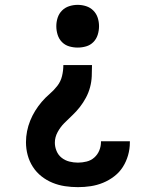

<svg xmlns="http://www.w3.org/2000/svg" viewBox="-20 -558 640 791"><path d="M301 213Q274 213 247.5 209Q221 205 196.5 195Q172 185 151 168.5Q130 152 115.5 129.5Q101 107 94 81Q87 55 87 28Q87 5 91.5 -17.5Q96 -40 104.5 -61Q113 -82 125 -101.5Q137 -121 152 -138.5Q167 -156 184.5 -171Q202 -186 216 -204Q230 -222 235.5 -244.5Q241 -267 241 -290H359Q359 -267 358 -244Q357 -221 351 -198.5Q345 -176 334 -155.5Q323 -135 309 -117Q295 -99 278 -83Q261 -67 245 -51Q229 -35 217.5 -14Q206 7 206 30Q206 47 213 64Q220 81 234 92Q248 103 265.5 107.5Q283 112 301 112Q319 112 337 107.5Q355 103 368.5 91Q382 79 389 62Q396 45 396 27Q396 26 396 25.5Q396 25 396 24H515Q515 25 515 26.5Q515 28 515 29Q515 56 507.5 82Q500 108 486 130Q472 152 450.5 168.5Q429 185 404.5 195Q380 205 354 209Q328 213 301 213ZM300 -362Q282 -362 265 -367Q248 -372 235.5 -384.5Q223 -397 217.5 -414.5Q212 -432 212 -450Q212 -468 217.5 -485Q223 -502 235.5 -514.5Q248 -527 265 -532.5Q282 -538 300 -538Q318 -538 335 -532.5Q352 -527 364.5 -514.5Q377 -502 382.5 -485Q388 -468 388 -450Q388 -432 382.5 -414.5Q377 -397 364.5 -384.5Q352 -372 335 -367Q318 -362 300 -362Z"/></svg>

Font: Iosevka Slab Extended
Style: Bold
Weight: 700
Width: 7
Monospace: yes
Designer: Belleve Invis
Foundry: Belleve Invis
Version: Version 11.1.0; ttfautohint (v1.8.3)